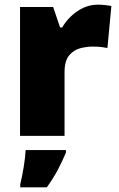

<svg xmlns="http://www.w3.org/2000/svg" viewBox="-20 -583 509 824"><path d="M400 -563Q416 -563 433 -561Q450 -559 458 -557L441 -377Q431 -379 416.5 -381Q402 -383 376 -383Q352 -383 324.5 -376Q297 -369 277 -345.5Q257 -322 257 -272V0H66V-553H208L238 -465H247Q270 -506 311.5 -534.5Q353 -563 400 -563ZM263 72Q246 112 228 146Q210 180 181 221H67V207Q75 175 82 132Q89 89 90 61H263Z"/></svg>

Font: Noto Sans Meetei Mayek Black
Style: Regular
Weight: 900
Designer: Monotype Design Team and Neelakash Kshetrimayum
Foundry: Monotype Imaging Inc.
Version: Version 2.002; ttfautohint (v1.8.4.7-5d5b)